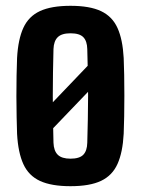

<svg xmlns="http://www.w3.org/2000/svg" viewBox="-20 -629 482 658"><path d="M67.5 -180.7 341.3 -467.1 381.7 -418.6 110.2 -135.4ZM221.6 9.1Q156.3 9.1 117.3 -8.8Q78.3 -26.8 60.2 -66.3Q42 -105.8 38.5 -170.5Q37.7 -194.6 37 -228.2Q36.2 -261.8 36.2 -298.8Q36.2 -335.8 36.8 -370.3Q37.4 -404.8 38.5 -430.2Q42 -494.2 60 -533.5Q78 -572.9 116.9 -591Q155.9 -609.1 221.6 -609.1Q287.9 -609.1 326.4 -590.8Q364.9 -572.5 382.7 -533.1Q400.5 -493.8 403.9 -430.2Q405 -406 405.6 -372.3Q406.2 -338.5 406.2 -301.5Q406.2 -264.6 405.6 -230.4Q405 -196.2 403.9 -170.5Q400.5 -106.7 382.7 -67.1Q364.9 -27.5 326.4 -9.2Q287.9 9.1 221.6 9.1ZM221.6 -85.2Q252.3 -85.2 265.4 -98.6Q278.5 -112.1 279.1 -139.8Q280.2 -180 281 -220Q281.9 -260.1 281.9 -300.4Q281.9 -340.7 281 -380.7Q280.2 -420.7 279.1 -460.8Q278.5 -488.3 265.5 -501.6Q252.6 -514.9 221.6 -514.9Q191.5 -514.9 177.9 -501.6Q164.3 -488.3 163.3 -460.8Q162.2 -420.7 161.6 -380.5Q160.9 -340.3 160.9 -300.1Q160.9 -259.9 161.6 -219.7Q162.2 -179.5 163.3 -139.8Q164.3 -112.1 178 -98.6Q191.7 -85.2 221.6 -85.2Z"/></svg>

Font: Big Shoulders Display SC Thin
Style: Regular
Weight: 100
Designer: Patric King
Foundry: XO Type Co
Version: Version 2.002